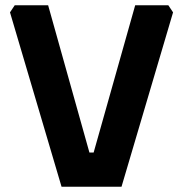

<svg xmlns="http://www.w3.org/2000/svg" viewBox="-20 -710 696 730"><path d="M18 -663 36 -690H163L320 -130H336L494 -690H620L638 -663L442 0H214Z"/></svg>

Font: Oxanium ExtraLight
Style: Bold
Weight: 700
Version: Version 2.000